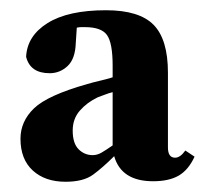

<svg xmlns="http://www.w3.org/2000/svg" viewBox="-20 -751 400 375"><path d="M308 -463Q308 -443 322 -443Q332 -443 342 -457L360 -445Q348 -419 329 -408Q310 -397 279 -397Q217 -397 203 -446Q181 -424 162 -410Q143 -396 108 -396Q68 -396 44 -418Q20 -440 20 -480Q20 -514 46.5 -539.5Q73 -565 151 -587Q161 -590 174 -593Q187 -596 200 -600V-623Q200 -667 189 -682.5Q178 -698 146 -698Q142 -698 138.5 -698Q135 -698 130 -697L128 -667Q127 -636 112 -622Q97 -608 77 -608Q39 -608 31 -640Q33 -681 73 -706Q113 -731 187 -731Q252 -731 280 -702.5Q308 -674 308 -609ZM122 -496Q122 -471 133.5 -459.5Q145 -448 161 -448Q170 -448 178.5 -453Q187 -458 200 -467V-571Q192 -569 184.5 -566Q177 -563 171 -561Q150 -551 136 -535Q122 -519 122 -496Z"/></svg>

Font: Source Serif Pro Black
Style: Regular
Weight: 900
Designer: Frank Grießhammer
Foundry: Adobe Systems Incorporated
Version: Version 3.001;hotconv 1.0.111;makeotfexe 2.5.65597